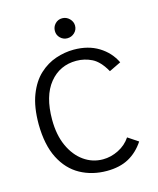

<svg xmlns="http://www.w3.org/2000/svg" viewBox="-119 -881 802 974"><g transform="rotate(-15 281.5 -393.5)"><path d="M321 10Q244 10 182 -24Q120 -58 84 -128.5Q48 -199 47 -308Q47 -399 71 -461Q95 -523 134.5 -559.5Q174 -596 221.5 -612Q269 -628 316 -628Q392 -628 446.5 -594.5Q501 -561 528 -505L466 -475Q434 -532 395.5 -551Q357 -570 314 -570Q227 -570 173 -503.5Q119 -437 119 -313Q119 -233 145.5 -174.5Q172 -116 217 -84Q262 -52 317 -52Q359 -52 399 -72Q439 -92 463 -128L517 -92Q484 -42 436.5 -16Q389 10 321 10ZM301 -692Q280 -692 264.5 -707Q249 -722 249 -744Q249 -766 264 -781.5Q279 -797 301 -797Q323 -797 339 -781Q355 -765 355 -744Q355 -722 339 -707Q323 -692 301 -692Z"/></g></svg>

Font: Inconsolata SemiExpanded Thin
Style: Regular
Weight: 100
Width: 6
Monospace: yes
Designer: Raph Levien, Cyreal, Brenton Simpson
Foundry: Raph Levien, Cyreal, Google
Version: Version 3.100; ttfautohint (v1.8.4.7-5d5b)